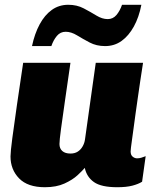

<svg xmlns="http://www.w3.org/2000/svg" viewBox="-20 -774 667 804"><path d="M168 10Q96 10 60 -27Q24 -64 24 -119Q24 -138 31.5 -195Q39 -252 51 -335Q63 -418 77 -511H275Q263 -427 252.5 -355Q242 -283 235.5 -234.5Q229 -186 229 -171Q229 -152 241 -141.5Q253 -131 275 -131Q293 -131 305.5 -139Q318 -147 326 -161Q334 -175 336 -191L381 -511H579Q573 -473 567.5 -436Q562 -399 557 -364Q552 -329 547.5 -297Q543 -265 539.5 -238Q536 -211 533 -190.5Q530 -170 528.5 -157Q527 -144 527 -140Q527 -125 535.5 -118Q544 -111 554 -111Q563 -111 571.5 -113.5Q580 -116 590 -120L575 -13Q559 -3 534 3.5Q509 10 471 10Q404 10 373.5 -11.5Q343 -33 335 -71Q326 -60 305 -40.5Q284 -21 250 -5.5Q216 10 168 10ZM114 -581Q125 -633 146 -672Q167 -711 197 -732.5Q227 -754 266 -754Q302 -754 330.5 -739Q359 -724 383.5 -709Q408 -694 431 -694Q453 -694 467.5 -711Q482 -728 491 -754H572Q562 -702 540.5 -663Q519 -624 489 -602.5Q459 -581 420 -581Q384 -581 355.5 -596Q327 -611 302.5 -626Q278 -641 255 -641Q233 -641 218.5 -624Q204 -607 195 -581Z"/></svg>

Font: Chivo Medium Black
Style: Italic
Weight: 900
Italic angle: -8.05°
Version: Version 2.002